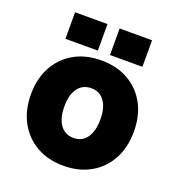

<svg xmlns="http://www.w3.org/2000/svg" viewBox="-129 -795 843 915"><g transform="rotate(20 293.0 -337.0)"><path d="M322 -690.5H486.5V-556H322ZM96 -690.5H260.5V-556H96ZM32 -252Q32 -332 64.8 -391.8Q97.5 -451.5 156.2 -484.8Q215 -518 293.5 -518Q371.5 -518 430.2 -484.8Q489 -451.5 521.5 -391.8Q554 -332 554 -252Q554 -171.5 521.5 -111.2Q489 -51 430.2 -17.5Q371.5 16 293.5 16Q215 16 156.2 -17.5Q97.5 -51 64.8 -111.2Q32 -171.5 32 -252ZM384 -252Q384 -311.5 360 -344.2Q336 -377 293.5 -377Q250 -377 225.8 -344.2Q201.5 -311.5 201.5 -252Q201.5 -191.5 225.8 -158.2Q250 -125 293.5 -125Q336 -125 360 -158.2Q384 -191.5 384 -252Z"/></g></svg>

Font: Overused Grotesk ExtraBold
Style: Regular
Weight: 800
Version: Version 0.004